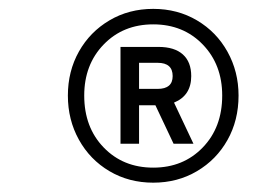

<svg xmlns="http://www.w3.org/2000/svg" viewBox="-20 -710 573 424"><path d="M129.9 -499Q129.9 -552.7 154.3 -596.2Q178.7 -639.6 221.7 -665Q264.6 -690.4 318.4 -690.4Q372.1 -690.4 415 -665Q458 -639.6 482.4 -595.7Q506.8 -551.8 506.8 -499Q506.8 -444.3 482.4 -400.9Q458 -357.4 415 -332Q372.1 -306.6 318.4 -306.6Q264.6 -306.6 221.7 -332Q178.7 -357.4 154.3 -401.4Q129.9 -445.3 129.9 -499ZM470.7 -499Q470.7 -567.4 427.7 -611.8Q384.8 -656.2 318.4 -656.2Q252 -656.2 209 -611.8Q166 -567.4 166 -499Q166 -428.7 209 -384.3Q252 -339.8 318.4 -339.8Q384.8 -339.8 427.7 -384.3Q470.7 -428.7 470.7 -499ZM246.1 -606.4H330.1Q365.2 -606.4 383.8 -589.8Q402.3 -573.2 402.3 -542Q402.3 -499 364.3 -483.4L407.2 -392.6H363.3L323.2 -477.5H287.1V-392.6H246.1ZM328.1 -513.7Q361.3 -513.7 361.3 -542Q361.3 -571.3 328.1 -571.3H287.1V-513.7Z"/></svg>

Font: Dinish Expanded
Style: Italic
Weight: 400
Width: 7
Italic angle: -12°
Designer: Charles Nix
Foundry: Playbeing
Version: Version 2.005; ttfautohint (v1.8.3)